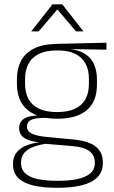

<svg xmlns="http://www.w3.org/2000/svg" viewBox="-20 -702 540 908"><path d="M251 -140.5Q159 -140.5 109.5 -182.8Q60 -225 60 -306V-328Q60 -376.5 79 -413.5Q98 -450.5 139.5 -471.8Q181 -493 247.5 -494.5L483.5 -500V-467L310 -470V-470.5Q357.5 -464.5 385.8 -444.8Q414 -425 426.2 -394.5Q438.5 -364 438.5 -325V-302Q438.5 -222 390.8 -181.2Q343 -140.5 251 -140.5ZM248 153H257.5Q308.5 153 346.8 144.8Q385 136.5 406.8 118.2Q428.5 100 428.5 69V67Q428.5 32.5 403.2 12.8Q378 -7 318.5 -11.5L187.5 -22.5L206 -23.5Q168.5 -18.5 140 -8.2Q111.5 2 95.5 20.2Q79.5 38.5 79.5 66.5V68Q79.5 100.5 100.8 119Q122 137.5 160 145.2Q198 153 248 153ZM246.5 186Q185 186 139 175.5Q93 165 67.2 140.8Q41.5 116.5 41.5 75V73Q41.5 39.5 59.2 18Q77 -3.5 106.5 -14.8Q136 -26 171 -29.5L170 -28.5Q117.5 -33.5 94 -50.2Q70.5 -67 70.5 -95.5V-96Q70.5 -114 79.2 -127Q88 -140 107.5 -147.5Q127 -155 158 -155.5V-163L226 -144L187.5 -144.5Q142.5 -144 125 -133.8Q107.5 -123.5 107.5 -103.5V-103Q107.5 -81.5 130.2 -70Q153 -58.5 209 -53.5L325.5 -42.5Q400.5 -35.5 433.5 -8.2Q466.5 19 466.5 66.5V69Q466.5 111 440.2 136.8Q414 162.5 367 174.2Q320 186 257 186ZM250.5 -172Q300 -172 333.2 -187Q366.5 -202 383.5 -232Q400.5 -262 400.5 -305.5V-329.5Q400.5 -372 384 -402Q367.5 -432 334.8 -447.8Q302 -463.5 253.5 -463.5H249.5Q196 -463.5 162.5 -446.2Q129 -429 113.8 -398.5Q98.5 -368 98.5 -328.5V-307Q98.5 -262.5 115.5 -232.5Q132.5 -202.5 166.2 -187.2Q200 -172 250.5 -172ZM228 -681.5H274.5L374 -554.5V-553.5H339.5L253 -655.5H249.5L163 -553.5H128.5V-554.5Z"/></svg>

Font: Anek Latin ExtraLight
Style: Regular
Weight: 250
Designer: Yesha Goshar
Foundry: Ek Type
Version: Version 1.003